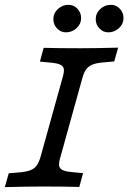

<svg xmlns="http://www.w3.org/2000/svg" viewBox="-23 -766 526 786"><path d="M-3.3 0 12.8 -56.5 56.7 -60.4Q86.1 -62.8 102.3 -69.5Q118.6 -76.3 127.8 -89.2Q137 -102.2 143.5 -125.8L232.3 -445.2Q239.6 -468.8 238.5 -481.8Q237.3 -494.7 224.4 -501Q211.4 -507.4 182.1 -509.9L140.4 -513.8L155.7 -570.2Q217.7 -568.5 304.5 -568.5H308.1H307Q368.1 -568.5 460.7 -571L444.6 -514.5L400.7 -510.6Q371.3 -508.2 355 -501.4Q338.8 -494.7 329.6 -481.7Q320.3 -468.8 313.8 -445.2L225.1 -125.8Q217.8 -102.1 218.9 -89.2Q220 -76.3 233 -69.9Q246 -63.5 275.3 -61.1L317 -57.2L301.7 -0.7Q239.7 -2.4 152.9 -2.4H149.3H150.4Q89.2 -2.4 -3.3 0ZM195.4 -687.7Q195.4 -711.7 213.9 -729Q232.3 -746.3 257.9 -746.3Q278.7 -746.3 293.9 -730.4Q309.1 -714.5 309.1 -691.5Q309.1 -668.2 290.7 -650.9Q272.2 -633.6 246.7 -633.6Q225.8 -633.6 210.6 -649.5Q195.4 -665.4 195.4 -687.7ZM368.9 -687.7Q368.9 -711.7 387.4 -729Q405.8 -746.3 431.3 -746.3Q452.2 -746.3 467.4 -730.4Q482.6 -714.5 482.6 -691.5Q482.6 -668.2 464.1 -650.9Q445.7 -633.6 420.2 -633.6Q399.3 -633.6 384.1 -649.5Q368.9 -665.4 368.9 -687.7Z"/></svg>

Font: Playfair Micro SmCond SmLight
Style: Italic
Weight: 360
Width: 4
Italic angle: -15.6°
Designer: Claus Eggers Sørensen
Foundry: Claus Eggers Sørensen
Version: Version 2.203;Glyphs 3.3 (3326)